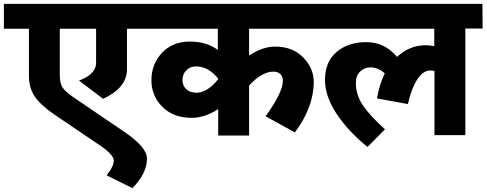

<svg xmlns="http://www.w3.org/2000/svg" viewBox="-40 -697 2506 989"><path d="M600 -18Q717 61 717 120Q717 196 642 272L509 206Q546 161 546 130Q546 99 469 48L243 -105Q171 -154 140 -198.5Q109 -243 109 -307V-549H-20V-677H714V-549H614V-339Q614 -245 491 -188L367 -282Q455 -315 455 -373V-549H268V-310Q268 -269 282 -247Q296 -225 334 -199Z M1598 -549H1243V-411Q1313 -457 1377 -457Q1467 -457 1521.5 -401.5Q1576 -346 1576 -275Q1576 -145 1479 -15L1328 -98Q1417 -221 1417 -281Q1417 -303 1404 -315.5Q1391 -328 1368 -328Q1308 -328 1243 -256V1H1084V-135Q1015 -90 947 -90Q854 -90 797 -146Q740 -202 740 -284Q740 -367 794.5 -425Q849 -483 938 -483Q1023 -483 1082 -440V-549H694V-677H1598ZM968 -220 969 -219Q1028 -219 1084 -289V-292Q1033 -355 970 -355Q940 -355 920 -335Q900 -315 900 -285Q900 -257 918.5 -238.5Q937 -220 968 -220Z M2445 -677 2446 -550H2357V-1H2198V-331Q2188 -334 2177 -334Q2139 -334 2109 -287.5Q2079 -241 2061 -161L1902 -190Q1914 -262 1942 -319Q1908 -350 1867 -350Q1838 -350 1815.5 -329Q1793 -308 1793 -270Q1793 -209 1828.5 -155.5Q1864 -102 1943 -31L1853 60Q1754 -20 1694 -110.5Q1634 -201 1634 -286Q1634 -378 1693.5 -429Q1753 -480 1847 -480Q1941 -480 2005 -404Q2070 -464 2153 -464Q2175 -464 2197 -459V-549H1578V-677Z"/></svg>

Font: Martel Sans Heavy
Style: Regular
Weight: 900
Designer: Dan Reynolds and Mathieu Réguer
Foundry: Dan Reynolds and Mathieu Réguer
Version: Version 1.001;PS 001.001;hotconv 1.0.70;makeotf.lib2.5.58329